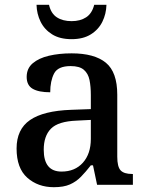

<svg xmlns="http://www.w3.org/2000/svg" viewBox="-20 -769 613 799"><path d="M204 10Q138 10 93.5 -29.5Q49 -69 49 -151Q49 -231 105 -269.5Q161 -308 276 -312L358 -315V-373Q358 -409 352.5 -436Q347 -463 329 -478.5Q311 -494 274 -494Q221 -494 205 -463Q189 -432 189 -385Q141 -385 116 -399.5Q91 -414 91 -449Q91 -484 116 -505.5Q141 -527 183.5 -537Q226 -547 278 -547Q373 -547 420.5 -508Q468 -469 468 -375V-117Q468 -75 482 -60Q496 -45 530 -45H533V0H384L367 -81H358Q337 -54 317 -33.5Q297 -13 271 -1.5Q245 10 204 10ZM236 -55Q292 -55 325 -92Q358 -129 358 -191V-270L299 -267Q222 -264 192 -233.5Q162 -203 162 -146Q162 -55 236 -55ZM278 -606Q229 -606 197 -626Q165 -646 149 -678.5Q133 -711 132 -749H184Q192 -713 216.5 -697Q241 -681 278 -681Q314 -681 338.5 -697Q363 -713 372 -749H423Q422 -711 406 -678.5Q390 -646 358 -626Q326 -606 278 -606Z"/></svg>

Font: Noto Serif Tamil Medium
Style: Regular
Weight: 500
Designer: Indian Type Foundry, Tom Grace, and the Monotype Design Team
Foundry: Monotype Imaging Inc.
Version: Version 2.004; ttfautohint (v1.8.4.7-5d5b)